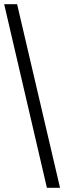

<svg xmlns="http://www.w3.org/2000/svg" viewBox="-20 -780 308 921"><path d="M205 121H268L62 -760H0Z"/></svg>

Font: Noto Serif Armenian SemiCondensed SemiBold
Style: Regular
Weight: 600
Width: 4
Designer: Monotype Design Team
Foundry: Monotype Imaging Inc.
Version: Version 2.008